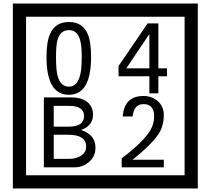

<svg xmlns="http://www.w3.org/2000/svg" viewBox="-20 -980 1195 1090"><path d="M1103 90H53V-960H1103ZM1028 15V-885H128V15ZM497 -656Q497 -442 371 -442Q244 -442 244 -656Q244 -744 265 -789Q294 -855 371 -855Q448 -855 477 -789Q497 -745 497 -656ZM444 -656Q444 -723 435 -752Q420 -809 371 -809Q322 -809 306 -752Q298 -723 298 -656Q298 -587 306 -553Q322 -488 371 -488Q419 -488 435 -554Q444 -587 444 -656ZM928 -547H879V-450H828V-547H653V-605L818 -847H879V-592H928ZM828 -592V-787L697 -592ZM522 -141Q522 -93 486.5 -61.5Q451 -30 403 -30H229V-427H388Q439 -427 471 -404Q508 -378 508 -329Q508 -266 440 -242Q522 -216 522 -141ZM457 -321Q457 -379 372 -379H285V-261H371Q457 -261 457 -321ZM469 -147Q469 -215 368 -215H285V-78H371Q408 -78 435 -93Q469 -112 469 -147ZM910 -30H671V-81Q792 -173 832 -238Q855 -276 855 -319Q855 -389 795 -389Q740 -389 733 -319H677Q685 -435 795 -435Q843 -435 876.5 -405Q910 -375 910 -327Q910 -271 886 -229Q848 -165 732 -73H910Z"/></svg>

Font: Unicode BMP Fallback SIL
Style: Regular
Weight: 400
Foundry: NRSI, SIL International
Version: Version 5.1 Based on Unicode 5.1